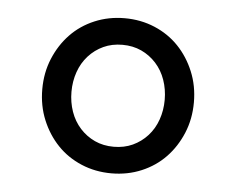

<svg xmlns="http://www.w3.org/2000/svg" viewBox="-36 -751 541 439"><g transform="rotate(5 234.0 -532.0)"><path d="M234 -354Q197 -354 165 -367.5Q133 -381 110 -405Q87 -429 73.5 -461.5Q60 -494 60 -532Q60 -570 73.5 -602.5Q87 -635 110 -659Q133 -683 165 -696.5Q197 -710 234 -710Q271 -710 303 -696.5Q335 -683 358 -659Q381 -635 394.5 -602.5Q408 -570 408 -532Q408 -494 394.5 -461.5Q381 -429 358 -405Q335 -381 303 -367.5Q271 -354 234 -354ZM234 -415Q258 -415 277.5 -424Q297 -433 311.5 -449Q326 -465 333.5 -486.5Q341 -508 341 -532Q341 -556 333.5 -577.5Q326 -599 311.5 -615Q297 -631 277.5 -640Q258 -649 234 -649Q210 -649 190.5 -640Q171 -631 156.5 -615Q142 -599 134.5 -577.5Q127 -556 127 -532Q127 -508 134.5 -486.5Q142 -465 156.5 -449Q171 -433 190.5 -424Q210 -415 234 -415Z"/></g></svg>

Font: IBM Plex Serif Medm
Style: Regular
Weight: 500
Designer: Mike Abbink, Paul van der Laan, Pieter van Rosmalen
Foundry: Bold Monday
Version: Version 3.001